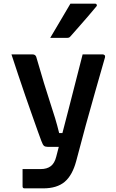

<svg xmlns="http://www.w3.org/2000/svg" viewBox="-20 -835 640 1055"><path d="M159 -536Q174 -536 179 -523Q203 -440 221.5 -379Q240 -318 255.5 -271.5Q271 -225 283 -185Q295 -145 305 -104H323Q339 -165 358 -239Q377 -313 396.5 -389.5Q416 -466 434 -536H545Q550 -536 554.5 -532Q559 -528 557 -520Q529 -422 503 -331Q477 -240 451.5 -147.5Q426 -55 399 49Q378 128 335.5 164Q293 200 217 200H115Q104 200 104 189V94H204Q238 94 259 78Q280 62 289 26Q294 6 303 -28H243Q229 -28 222 -33.5Q215 -39 207 -61Q201 -76 188 -113Q175 -150 157 -200.5Q139 -251 119 -309Q99 -367 79.5 -425.5Q60 -484 43 -536ZM367 -815H503Q509 -815 511.5 -809.5Q514 -804 509 -799Q485 -770 463.5 -745Q442 -720 419 -694Q396 -668 367 -635Q361 -627 350 -627H256Q283 -673 311 -720Q339 -767 367 -815Z"/></svg>

Font: Recursive Mn Lnr St SmB
Style: Regular
Weight: 600
Monospace: yes
Version: Version 1.079;hotconv 1.0.112;makeotfexe 2.5.65598; ttfautoh